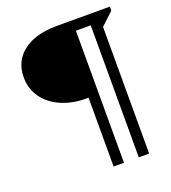

<svg xmlns="http://www.w3.org/2000/svg" viewBox="-143 -797 901 1010"><g transform="rotate(-20 307.0 -291.5)"><path d="M308 -278Q228 -278 166 -305.5Q104 -333 69.5 -382Q35 -431 35 -495Q35 -586 103.5 -638Q172 -690 288 -690H348V-278ZM319 107V-690H377V107ZM460 107V-690H588V-668L497 -582L518 -649V107ZM363 -632V-690H471V-632Z"/></g></svg>

Font: Platypi Light
Style: Bold
Weight: 700
Version: Version 1.200